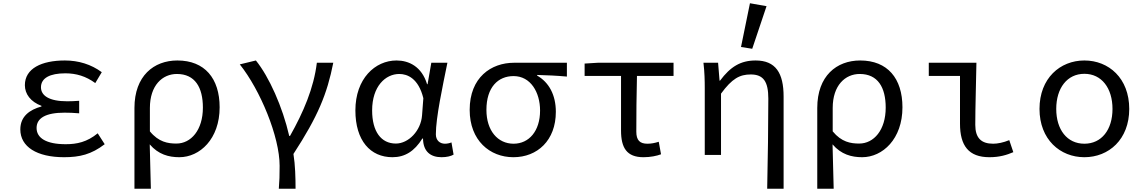

<svg xmlns="http://www.w3.org/2000/svg" viewBox="-20 -953 7040 1181"><path d="M105 -157C105 -50 207 14 374 14C470 14 542 -3 624 -66L581 -133C515 -79 453 -66 384 -66C264 -66 205 -104 205 -166C205 -227 262 -260 377 -260C405 -260 433 -259 467 -256V-333C438 -331 417 -330 393 -330C282 -330 232 -365 232 -416C232 -473 287 -502 382 -502C449 -502 509 -484 566 -442L606 -509C541 -557 463 -581 379 -581C236 -581 133 -532 133 -429C133 -375 168 -327 235 -302V-298C162 -278 105 -237 105 -157Z M807 -289V208H908C906 109 904 36 901 -65C954 -3 1018 14 1083 14C1209 14 1331 -98 1331 -293C1331 -471 1239 -581 1071 -581C926 -581 807 -486 807 -289ZM1228 -291C1228 -153 1155 -70 1065 -70C1013 -70 956 -79 902 -145V-289C902 -428 979 -498 1068 -498C1180 -498 1228 -415 1228 -291Z M1700 67C1700 130 1699 157 1695 208H1798C1798 143 1796 61 1785 -6C1936 -238 1992 -375 2030 -567H1929C1910 -411 1846 -262 1764 -117H1759C1718 -296 1635 -481 1554 -581L1455 -557C1581 -399 1700 -112 1700 67Z M2166 -274C2166 -88 2258 14 2394 14C2470 14 2529 -22 2578 -101H2582C2583 -21 2628 14 2696 14C2729 14 2755 7 2770 -2L2757 -77C2745 -72 2730 -69 2717 -69C2686 -69 2661 -89 2661 -127C2661 -230 2702 -419 2732 -567H2633L2610 -435H2607C2574 -544 2495 -581 2419 -581C2287 -581 2166 -469 2166 -274ZM2576 -243C2569 -149 2493 -70 2415 -70C2324 -70 2269 -144 2269 -274C2269 -422 2351 -498 2436 -498C2486 -498 2554 -471 2584 -349Z M2869 -277C2869 -89 2993 14 3138 14C3285 14 3399 -89 3399 -265C3399 -370 3356 -447 3284 -488V-492C3349 -490 3401 -488 3467 -482V-567H3142C3001 -567 2869 -477 2869 -277ZM3302 -273C3302 -147 3234 -69 3139 -69C3042 -69 2972 -149 2972 -277C2972 -417 3044 -485 3139 -485C3244 -485 3302 -385 3302 -273Z M3800 -150C3800 -44 3835 14 3938 14C3981 14 4020 6 4046 -4L4032 -81C4007 -73 3985 -69 3962 -69C3916 -69 3894 -90 3894 -143C3894 -249 3895 -366 3898 -486H4123V-567H3657L3576 -562V-486H3800Z M4538 -664 4607 -653 4695 -915 4593 -933ZM4706 -346C4706 -185 4703 24 4699 208H4800V-359C4800 -504 4751 -581 4628 -581C4536 -581 4473 -543 4409 -457H4406L4397 -567H4307C4314 -508 4315 -456 4315 -410V0H4415V-377C4483 -470 4530 -495 4598 -495C4676 -495 4706 -451 4706 -346Z M5007 -289V208H5108C5106 109 5104 36 5101 -65C5154 -3 5218 14 5283 14C5409 14 5531 -98 5531 -293C5531 -471 5439 -581 5271 -581C5126 -581 5007 -486 5007 -289ZM5428 -291C5428 -153 5355 -70 5265 -70C5213 -70 5156 -79 5102 -145V-289C5102 -428 5179 -498 5268 -498C5380 -498 5428 -415 5428 -291Z M5885 -192C5885 -57 5938 14 6066 14C6129 14 6173 0 6213 -17L6188 -91C6152 -76 6116 -69 6089 -69C6016 -69 5979 -104 5979 -185C5979 -296 5984 -440 5986 -567H5693V-486H5885Z M6374 -283C6374 -95 6501 14 6650 14C6800 14 6926 -95 6926 -283C6926 -472 6800 -581 6650 -581C6501 -581 6374 -472 6374 -283ZM6823 -283C6823 -155 6756 -69 6650 -69C6544 -69 6477 -155 6477 -283C6477 -411 6544 -499 6650 -499C6756 -499 6823 -411 6823 -283Z"/></svg>

Font: Kawkab Mono Light
Style: Bold
Weight: 400
Monospace: yes
Designer: Abdullah Arif
Foundry: Abdullah Arif
Version: Version 1.000;PS 000.500;hotconv 1.0.88;makeotf.lib2.5.64775